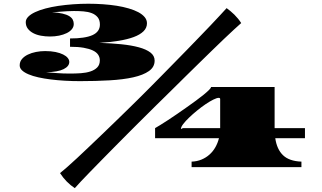

<svg xmlns="http://www.w3.org/2000/svg" viewBox="-20 -874 1682 1004"><path d="M83 -532.2Q83 -551.3 94.7 -565.2Q106.4 -579.1 125.5 -588.4Q144.5 -597.7 168.2 -602.3Q191.9 -606.9 215.8 -606.9Q246.6 -606.9 270.3 -602.1Q293.9 -597.2 310.1 -589.1Q326.2 -581.1 334.2 -571Q342.3 -561 342.3 -550.3Q342.3 -527.3 312.7 -512.5Q283.2 -497.6 220.7 -496.1Q242.2 -494.6 275.6 -491.9Q309.1 -489.3 345.7 -489.3Q375 -489.3 403.1 -491.2Q431.2 -493.2 453.1 -500.5Q475.1 -507.8 488.5 -521.5Q502 -535.2 502 -558.6Q502 -574.7 493.2 -587.9Q484.4 -601.1 465.6 -610.1Q446.8 -619.1 417.2 -624.3Q387.7 -629.4 346.2 -629.4V-672.9Q424.8 -672.9 463.6 -690.4Q502.4 -708 502.4 -745.6Q502.4 -769.5 490.7 -783.7Q479 -797.9 460 -805.2Q440.9 -812.5 416.5 -814.5Q392.1 -816.4 366.7 -816.4Q349.1 -816.4 332 -815.4Q314.9 -814.5 299.8 -813.2Q284.7 -812 272.2 -811Q259.8 -810.1 252 -810.1Q284.7 -808.1 306.6 -803Q328.6 -797.9 341.8 -789.8Q355 -781.7 360.4 -771.2Q365.7 -760.7 365.7 -748.5Q365.7 -733.4 355.7 -721.2Q345.7 -709 328.6 -700.7Q311.5 -692.4 289.1 -687.7Q266.6 -683.1 241.2 -683.1Q216.8 -683.1 194.1 -687.3Q171.4 -691.4 153.8 -700.7Q136.2 -710 125.5 -724.1Q114.7 -738.3 114.7 -758.3Q114.7 -773.4 127.7 -786.6Q140.6 -799.8 163.6 -810.5Q186.5 -821.3 217.8 -829.6Q249 -837.9 285.4 -843.3Q321.8 -848.6 361.8 -851.6Q401.9 -854.5 442.4 -854.5Q481 -854.5 518.8 -851.8Q556.6 -849.1 590.6 -843.8Q624.5 -838.4 653.6 -829.8Q682.6 -821.3 703.6 -810.1Q724.6 -798.8 736.6 -784.4Q748.5 -770 748.5 -752.4Q748.5 -728 730.2 -710.2Q711.9 -692.4 679 -680.2Q646 -668 600.3 -660.6Q554.7 -653.3 499.5 -649.9Q561.5 -647.9 614.3 -642.6Q667 -637.2 705.8 -626.7Q744.6 -616.2 766.6 -599.4Q788.6 -582.5 788.6 -557.1Q788.6 -523.4 758.8 -502.4Q729 -481.4 676.8 -469.7Q624.5 -458 553.2 -453.9Q481.9 -449.7 398.4 -449.7Q358.4 -449.7 319.6 -451.9Q280.8 -454.1 245.6 -458.5Q210.4 -462.9 180.7 -469.5Q150.9 -476.1 129.2 -485.4Q107.4 -494.6 95.2 -506.1Q83 -517.6 83 -532.2ZM293.9 31.2Q307.1 21 330.1 0.7Q353 -19.5 382.1 -46.4Q411.1 -73.2 444.3 -105Q477.5 -136.7 511.7 -169.4Q545.9 -202.1 579.3 -234.6Q612.8 -267.1 641.8 -295.4Q670.9 -323.7 693.8 -346.4Q716.8 -369.1 730 -382.3Q747.1 -399.4 772.2 -424.6Q797.4 -449.7 826.9 -480Q856.4 -510.3 889.6 -543.9Q922.9 -577.6 956.1 -611.8Q989.3 -646 1021.2 -679Q1053.2 -711.9 1080.8 -741Q1108.4 -770 1130.1 -793.5Q1151.9 -816.9 1165 -831.5Q1174.3 -824.7 1184.8 -816.2Q1195.3 -807.6 1205.6 -797.4Q1215.8 -787.1 1224.9 -776.1Q1233.9 -765.1 1241.2 -753.4Q1227.1 -741.2 1203.4 -719.2Q1179.7 -697.3 1150.1 -669.2Q1120.6 -641.1 1086.9 -608.2Q1053.2 -575.2 1018.6 -541.5Q983.9 -507.8 950.4 -474.6Q917 -441.4 887.7 -412.6Q858.4 -383.8 835.4 -361.1Q812.5 -338.4 798.8 -325.2Q784.2 -310.5 760.5 -287.1Q736.8 -263.7 707.3 -234.4Q677.7 -205.1 644.8 -171.9Q611.8 -138.7 578.1 -104.7Q544.4 -70.8 512.2 -37.8Q480 -4.9 452.4 23.4Q424.8 51.8 403.6 74.2Q382.3 96.7 371.1 109.9Q325.7 80.1 293.9 31.2ZM791 -204.1Q800.8 -209.5 818.8 -220.7Q836.9 -231.9 859.4 -246.6Q881.8 -261.2 907 -278.6Q932.1 -295.9 957 -313.5Q981.9 -331.1 1004.9 -347.9Q1027.8 -364.7 1045.2 -378.9Q1062.5 -393.1 1073 -403.6Q1083.5 -414.1 1083.5 -418.9H1416V-204.1H1574.7V-151.4H1419.4Q1427.7 -93.3 1460 -62.3Q1492.2 -31.2 1556.2 -28.8V0H981.9V-28.8Q1010.3 -29.8 1033.7 -39.6Q1057.1 -49.3 1075.4 -65.7Q1093.8 -82 1106.2 -104Q1118.7 -126 1125 -151.4H791ZM926.3 -200.7Q926.3 -199.2 926.8 -199.2Q927.7 -199.2 931.2 -201.7Q934.6 -204.1 940.4 -204.1H1131.3V-356Q1131.3 -362.3 1123.5 -362.3Q1113.8 -362.3 1095.2 -353Q1076.7 -343.8 1054.7 -328.9Q1032.7 -314 1010 -295.4Q987.3 -276.9 968.8 -259Q950.2 -241.2 938.2 -225.6Q926.3 -210 926.3 -200.7Z"/></svg>

Font: Asset
Style: Regular
Weight: 400
Designer: Riccardo De Franceschi
Foundry: Sorkin Type Co.
Version: Version 1.001